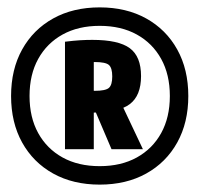

<svg xmlns="http://www.w3.org/2000/svg" viewBox="-20 -760 540 520"><path d="M250 -260Q178 -260 124 -290Q70 -320 40 -374Q10 -428 10 -500Q10 -572 40 -626Q70 -680 124 -710Q178 -740 250 -740Q322 -740 376 -710Q430 -680 460 -626Q490 -572 490 -500Q490 -428 460 -374Q430 -320 376 -290Q322 -260 250 -260ZM250 -310Q308 -310 350.5 -333.5Q393 -357 416.5 -399.5Q440 -442 440 -500Q440 -558 416.5 -600.5Q393 -643 350.5 -666.5Q308 -690 250 -690Q192 -690 149.5 -666.5Q107 -643 83.5 -600.5Q60 -558 60 -500Q60 -442 83.5 -399.5Q107 -357 149.5 -333.5Q192 -310 250 -310ZM156 -647Q180 -650 197 -651Q214 -652 230 -652Q301 -652 331.5 -629.5Q362 -607 362 -554Q362 -501 331.5 -478Q301 -455 230 -455Q217 -455 205 -456Q193 -457 183 -458L205 -516Q215 -515 222 -514.5Q229 -514 236 -514Q266 -514 275 -522Q284 -530 284 -553Q284 -576 275 -584Q266 -592 236 -592Q229 -592 221.5 -591.5Q214 -591 205 -589L234 -619V-356H156ZM282 -356 227 -485H306L367 -356Z"/></svg>

Font: M PLUS Code Latin SemiBold
Style: Regular
Weight: 600
Designer: Coji Morishita
Foundry: UNDERFOREST DESIGN
Version: Version 1.002; ttfautohint (v1.8.3)